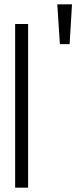

<svg xmlns="http://www.w3.org/2000/svg" viewBox="-20 -868 369 888"><path d="M50 -757H110V0H50ZM245 -848H313L302 -664H257Z"/></svg>

Font: BLUETTI 2.0 Extralight
Style: Roman
Weight: 200
Designer: Stijn de Vries
Foundry: tokotype
Version: Version 2.005;October 31, 2023;FontCreator 14.0.0.2814 64-bi